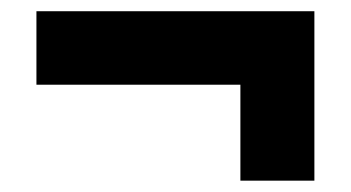

<svg xmlns="http://www.w3.org/2000/svg" viewBox="-20 -438 626 342"><path d="M540 -418V-116.2H408.2V-287.1H44.9V-418Z"/></svg>

Font: Open Sans ExtraBold
Style: Regular
Weight: 800
Designer: Monotype Design Team
Foundry: Monotype Imaging Inc.
Version: Version 3.003; ttfautohint (v1.8.4)